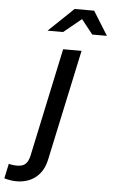

<svg xmlns="http://www.w3.org/2000/svg" viewBox="-200 -768 599 1018"><g transform="rotate(5 100.0 -258.5)"><path d="M-74 210Q-89 210 -107 207Q-125 204 -138 200L-121 121Q-103 127 -76 127Q-47 127 -32 113Q-17 99 -10 68L113 -509H211L85 79Q72 142 30.5 176Q-11 210 -74 210ZM22 -600 155 -727H259L338 -600H260L199 -677L105 -600Z"/></g></svg>

Font: Red Hat Display Medium
Style: Italic
Weight: 500
Italic angle: -12°
Designer: Pentagram, MCKL
Foundry: Pentagram, MCKL
Version: Version 1.023; ttfautohint (v1.8.3)